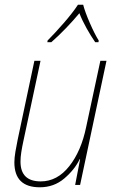

<svg xmlns="http://www.w3.org/2000/svg" viewBox="-20 -785 496 815"><path d="M149 10Q209 10 253 -27.5Q297 -65 318 -109H320L299 0H320L432 -527H406L346 -247Q325 -144 274 -79.5Q223 -15 153 -15Q67 -15 67 -99Q67 -118 70.5 -140Q74 -162 79 -185L152 -527H126L55 -192Q50 -168 45.5 -141.5Q41 -115 41 -96Q41 10 149 10ZM181 -606H198Q230 -634 261.5 -667Q293 -700 317 -729Q329 -698 347.5 -665Q366 -632 384 -606H398L399 -613Q382 -640 361.5 -687Q341 -734 333 -765H311Q288 -730 250 -686.5Q212 -643 182 -613Z"/></svg>

Font: Noto Sans UI SemiCondensed Thin
Style: Italic
Weight: 250
Width: 4
Italic angle: -12°
Designer: Monotype Design Team
Foundry: Monotype Imaging Inc.
Version: Version 1.901